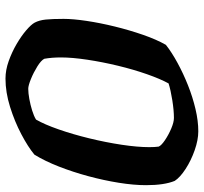

<svg xmlns="http://www.w3.org/2000/svg" viewBox="-42 -718 760 717"><g transform="rotate(90 338.5 -360.0)"><path d="M274 0Q242 0 208.5 -12Q175 -24 145 -41.5Q115 -59 93.5 -77.5Q72 -96 65 -109Q56 -126 53.5 -150.5Q51 -175 51 -217Q51 -252 58.5 -302.5Q66 -353 79.5 -408Q93 -463 110.5 -513.5Q128 -564 148 -599Q176 -621 215.5 -642.5Q255 -664 299 -681.5Q343 -699 387.5 -709.5Q432 -720 471 -720Q503 -720 541.5 -706.5Q580 -693 611.5 -672.5Q643 -652 656 -632Q672 -593 672 -525Q672 -479 663 -423Q654 -367 638.5 -309.5Q623 -252 602.5 -199.5Q582 -147 558 -108Q529 -84 481.5 -59Q434 -34 379.5 -17Q325 0 274 0ZM312 -85Q328 -85 350 -89Q372 -93 393 -99.5Q414 -106 427 -114Q445 -145 463.5 -198Q482 -251 497 -312.5Q512 -374 521 -433.5Q530 -493 530 -537Q530 -558 528 -572Q524 -582 504 -595.5Q484 -609 460.5 -619Q437 -629 421 -629Q393 -629 355 -623Q317 -617 292 -609Q275 -578 257.5 -528Q240 -478 226 -420Q212 -362 203.5 -305.5Q195 -249 195 -207Q195 -173 200 -145Q206 -133 228.5 -119Q251 -105 275.5 -95Q300 -85 312 -85Z"/></g></svg>

Font: Texturina 72pt 72pt ExtraBold
Style: Italic
Weight: 800
Italic angle: -11°
Designer: Guillermo Torres Carreño
Foundry: Omnibus-Type
Version: Version 1.002; ttfautohint (v1.8.3)